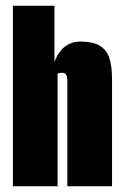

<svg xmlns="http://www.w3.org/2000/svg" viewBox="-20 -650 431 670"><path d="M25 0V-630H170V-433Q182 -468 205.5 -486.5Q229 -505 261 -505Q305 -505 329 -490Q353 -475 362 -446Q371 -417 371 -374V0H215V-368Q215 -375 214 -380Q213 -385 211 -388.5Q209 -392 205.5 -394Q202 -396 196 -396Q192 -396 189 -395.5Q186 -395 184.5 -394.5Q183 -394 181 -393V0Z"/></svg>

Font: Alumni Sans Black
Style: Regular
Weight: 900
Designer: Robert E. Leuschke
Foundry: Robert E. Leuschke
Version: Version 1.018